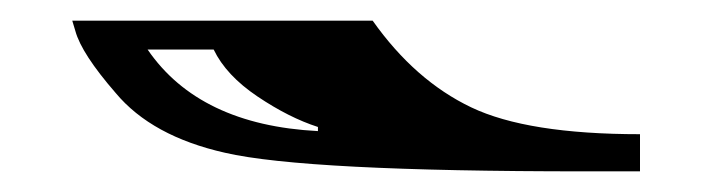

<svg xmlns="http://www.w3.org/2000/svg" viewBox="-20 -790 690 186"><path d="M600 -660V-624H546Q276 -624 198 -642Q127 -658 92 -700Q59 -738 53 -760L50 -770H341Q382 -712 436.5 -686Q491 -660 600 -660ZM288 -663V-667Q260 -676 229.5 -696.5Q199 -717 187 -742H123Q173 -669 288 -663Z"/></svg>

Font: Diplomata SC
Style: Regular
Weight: 400
Width: 7
Designer: Eduardo Rodriguez Tunni
Foundry: Eduardo Rodriguez Tunni
Version: Version 1.001